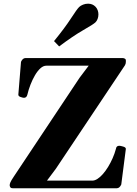

<svg xmlns="http://www.w3.org/2000/svg" viewBox="-20 -1002 729 1022"><path d="M48.3 0Q37.6 0 34.7 -5.6Q31.7 -11.2 31.7 -14.6V-17.6Q31.7 -22.5 35.4 -31.5Q39.1 -40.5 52.2 -60.1L403.8 -588.4L465.3 -669.9L474.1 -652.3H226.6Q210.4 -652.3 195.1 -638.4Q179.7 -624.5 166.3 -601.6Q152.8 -578.6 142.3 -551.5Q131.8 -524.4 125.5 -497.6Q121.6 -481.4 107.4 -481.4Q102.1 -481.4 89.8 -485.6Q77.6 -489.7 77.6 -498L91.8 -672.9Q100.6 -692.4 114.7 -692.9H633.3Q638.7 -692.9 644.3 -689.9Q649.9 -687 649.9 -680.2V-672.4Q649.9 -662.6 645 -654.3L277.8 -104.5L216.8 -22.9L208 -40.5H471.2Q484.4 -40.5 498.8 -49.8Q513.2 -59.1 527.6 -75.4Q542 -91.8 555.2 -113.3Q568.4 -134.8 579.3 -159.4Q590.3 -184.1 597.2 -210Q599.1 -226.1 615.2 -226.1Q620.6 -226.1 635.3 -221.9Q649.9 -217.8 649.9 -209.5L625.5 -20Q616.7 -0.5 602.5 0ZM294.9 -754.9 267.6 -783.2Q324.2 -852.5 357.2 -903.3Q390.1 -954.1 401.4 -964.8Q409.2 -972.2 422.1 -977.3Q435.1 -982.4 448.7 -982.4Q472.7 -982.4 488.3 -966.3Q496.6 -957.5 500.2 -947Q503.9 -936.5 503.9 -925.3Q503.9 -912.6 499.5 -901.1Q495.1 -889.6 487.8 -882.8Q476.6 -872.1 423.1 -841.6Q369.6 -811 294.9 -754.9Z"/></svg>

Font: Gelasio
Style: Regular
Weight: 400
Designer: Eben Sorkin
Foundry: Eben Sorkin
Version: Version 1.008